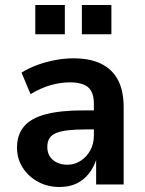

<svg xmlns="http://www.w3.org/2000/svg" viewBox="-20 -737 578 767"><path d="M218 10Q170 10 131.5 -11Q93 -32 70.5 -67.5Q48 -103 48 -147Q48 -199 76 -232Q104 -265 162.5 -280.5Q221 -296 313 -296H370V-220H323Q281 -220 251.5 -216.5Q222 -213 204 -205.5Q186 -198 177.5 -184.5Q169 -171 169 -150Q169 -117 191.5 -98Q214 -79 250 -79Q278 -79 302 -94.5Q326 -110 340.5 -136Q355 -162 355 -196V-322Q355 -369 332 -388.5Q309 -408 259 -408Q222 -408 183 -397Q144 -386 102 -361L66 -447Q95 -465 129 -477.5Q163 -490 200.5 -497Q238 -504 274 -504Q339 -504 383.5 -482.5Q428 -461 451 -418Q474 -375 474 -308V0H364V-103H366Q355 -69 335 -43.5Q315 -18 286 -4Q257 10 218 10ZM307 -600V-717H425V-600ZM121 -600V-717H239V-600Z"/></svg>

Font: Nunito Sans 10pt SemiCondensed
Style: Bold
Weight: 700
Width: 4
Designer: Vernon Adams
Foundry: Vernon Adams
Version: Version 3.101;gftools[0.9.27]